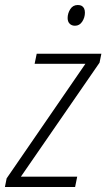

<svg xmlns="http://www.w3.org/2000/svg" viewBox="-44 -744 424 764"><path d="M-24.4 0 -17.6 -34.2 295.9 -490.2H93.8L102.1 -530.3H359.4L352.1 -494.6L39.1 -41H263.2L254.9 0ZM254.4 -641.6Q241.2 -641.6 233.2 -649.7Q225.1 -657.7 225.1 -672.4Q225.1 -690.9 235.6 -707.5Q246.1 -724.1 265.6 -724.1Q275.4 -724.1 281.5 -720.5Q287.6 -716.8 290.8 -710Q293.9 -703.1 293.9 -693.8Q293.9 -674.3 283.2 -658Q272.5 -641.6 254.4 -641.6Z"/></svg>

Font: Open Sans SemiCondensed Light
Style: Italic
Weight: 300
Width: 4
Italic angle: -12°
Designer: Monotype Design Team
Foundry: Monotype Imaging Inc.
Version: Version 3.000